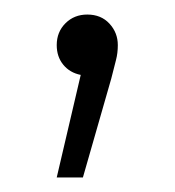

<svg xmlns="http://www.w3.org/2000/svg" viewBox="-20 -101 240 264"><path d="M58 143 91 2Q76 -1 67 -12Q58 -23 58 -39Q58 -57 70 -69Q82 -81 100 -81Q119 -81 130.5 -68.5Q142 -56 142 -39Q142 -28 139.5 -18.5Q137 -9 133 7L94 143Z"/></svg>

Font: Montserrat Light
Style: Regular
Weight: 300
Designer: Julieta Ulanovsky
Foundry: Julieta Ulanovsky
Version: Version 9.000; ttfautohint (v1.8.4.7-5d5b)